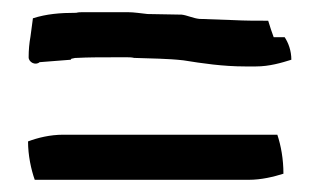

<svg xmlns="http://www.w3.org/2000/svg" viewBox="-20 -469 524 315"><path d="M26 -237C26 -214 31 -191 37 -174H388C409 -174 429 -179 445 -184C445 -208 441 -230 435 -248H84C62 -248 42 -243 26 -237ZM27 -375C27 -367 38 -361 45 -367L96 -371C97 -373 98 -373 99 -373C102 -374 104 -374 106 -374C125 -375 143 -375 163 -375H190C192 -375 196 -375 200 -374C227 -373 255 -373 281 -370C312 -365 346 -360 382 -360H400C422 -360 442 -366 458 -371C458 -386 453 -399 447 -408H429C426 -416 423 -425 420 -435C401 -435 382 -435 363 -436L307 -438C297 -439 287 -444 278 -445L222 -446C212 -447 200 -449 190 -449H116C112 -449 109 -449 105 -448C78 -448 56 -446 34 -439L30 -409C28 -398 27 -387 27 -375Z"/></svg>

Font: SolarCharger
Style: 550
Weight: 400
Designer: Mew Too
Foundry: Cannot Into Space Fonts/KineticPlasma Fonts
Version: Version 1.100